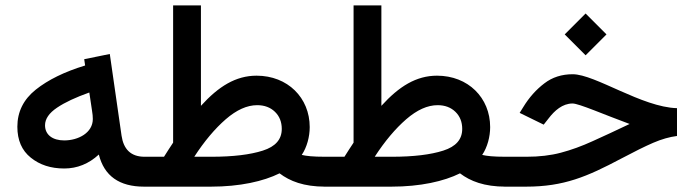

<svg xmlns="http://www.w3.org/2000/svg" viewBox="-20 -698 2591 718"><path d="M535.6 0V-111.8H520.5C468.3 -111.8 441.9 -141.1 434.6 -190.4L390.6 -496.1L294.9 -476.6L298.3 -453.1C221.2 -429.7 159.7 -399.4 113.8 -362.8C67.9 -326.2 44.9 -279.8 44.9 -224.1C44.9 -173.8 61.5 -135.3 95.2 -108.4C128.4 -81.5 169.9 -67.9 220.2 -67.9C268.6 -67.9 312 -85.4 349.6 -120.1C369.6 -40 426.3 0 518.6 0ZM327.1 -252.9C327.1 -201.2 272.5 -172.9 220.2 -172.9C176.8 -172.9 148.4 -193.8 148.4 -229.5C148.4 -253.4 163.6 -275.4 193.4 -295.4C223.1 -315.4 263.2 -334 314 -352.1L324.2 -283.7C326.2 -272.5 327.1 -262.2 327.1 -252.9Z M939.5 -415C861.8 -415 797.4 -375 731.4 -302.2V-677.7H627.4V-164.6C616.2 -147.5 604.5 -129.9 593.3 -111.8H516.1V0H769C877 0 965.3 -20 1025.4 -49.8C1064 -20.5 1115.7 0 1196.3 0H1210.4V-111.8H1195.8C1148.9 -111.8 1125.5 -114.7 1108.4 -118.7C1127.9 -147.5 1138.2 -187 1138.2 -222.7C1138.2 -332.5 1055.7 -415 939.5 -415ZM941.9 -304.7C968.8 -304.7 991.2 -296.4 1008.3 -279.8C1025.4 -263.2 1033.7 -241.7 1033.7 -215.8C1033.7 -176.8 1010.3 -149.9 962.9 -134.8C915.5 -119.6 851.6 -111.8 770.5 -111.8H706.5C744.1 -169.9 783.7 -216.8 824.2 -252C864.7 -287.1 903.8 -304.7 941.9 -304.7Z M1614.3 -415C1536.6 -415 1472.2 -375 1406.2 -302.2V-677.7H1302.2V-164.6C1291 -147.5 1279.3 -129.9 1268.1 -111.8H1190.9V0H1443.8C1551.8 0 1640.1 -20 1700.2 -49.8C1738.8 -20.5 1790.5 0 1871.1 0H1885.3V-111.8H1870.6C1823.7 -111.8 1800.3 -114.7 1783.2 -118.7C1802.7 -147.5 1813 -187 1813 -222.7C1813 -332.5 1730.5 -415 1614.3 -415ZM1616.7 -304.7C1643.6 -304.7 1666 -296.4 1683.1 -279.8C1700.2 -263.2 1708.5 -241.7 1708.5 -215.8C1708.5 -176.8 1685.1 -149.9 1637.7 -134.8C1590.3 -119.6 1526.4 -111.8 1445.3 -111.8H1381.3C1418.9 -169.9 1458.5 -216.8 1499 -252C1539.6 -287.1 1578.6 -304.7 1616.7 -304.7Z M2091.8 -569.3 2169.9 -491.2 2248 -569.3 2169.9 -647.5ZM1865.7 0H1947.3C2088.9 0 2175.8 -37.6 2302.2 -104.5C2351.1 -130.4 2391.1 -150.4 2422.9 -164.1C2454.6 -177.7 2483.9 -186 2511.7 -189.5V-293.5C2380.9 -296.9 2205.6 -420.4 2121.6 -420.4C2081.1 -420.4 2045.4 -409.2 2015.6 -386.2C1985.4 -363.3 1959 -334 1937 -297.9L1923.3 -275.9L2013.2 -231.9L2031.7 -255.4C2053.7 -284.2 2083.5 -311 2121.1 -311C2145 -311 2240.2 -269 2334.5 -234.4C2282.2 -209.5 2236.3 -188 2195.8 -169.9C2155.3 -151.4 2116.2 -137.2 2077.6 -127C2039.1 -116.7 1996.1 -111.8 1948.7 -111.8H1865.7Z"/></svg>

Font: Vazirmatn Medium
Style: Regular
Weight: 500
Designer: Saber Rastikerdar
Foundry: Saber Rastikerdar
Version: Version 33.003